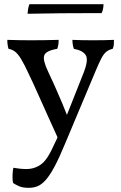

<svg xmlns="http://www.w3.org/2000/svg" viewBox="-20 -651 581 920"><path d="M379 -298Q405 -362 391.5 -385.5Q378 -409 334 -417Q330 -428 328.5 -438.5Q327 -449 327 -460Q350 -459 374 -458.5Q398 -458 426 -458Q454 -458 479 -458.5Q504 -459 526 -460Q526 -450 525.5 -439Q525 -428 520 -417Q502 -413 489.5 -403Q477 -393 466 -372Q455 -351 439 -313L292 37Q264 105 241.5 147Q219 189 199.5 211Q180 233 160.5 241Q141 249 118 249Q88 249 70.5 241Q53 233 43 226Q39 211 40 188.5Q41 166 44 153Q61 156 77 157.5Q93 159 108 159Q137 159 163.5 145Q190 131 209 100Q223 79 251 17.5Q279 -44 310 -124ZM262 21Q238 -32 211.5 -90.5Q185 -149 161 -203Q137 -257 119 -294Q96 -344 80.5 -369Q65 -394 51.5 -404Q38 -414 21 -417Q18 -426 16.5 -437Q15 -448 15 -460Q44 -459 73 -458.5Q102 -458 128 -458Q154 -458 192 -458.5Q230 -459 261 -460Q261 -447 259.5 -436.5Q258 -426 254 -417Q200 -408 192 -385.5Q184 -363 211 -307Q225 -278 243 -237.5Q261 -197 278 -156.5Q295 -116 307 -85ZM112 -585Q112 -591 114.5 -606.5Q117 -622 121 -631H476Q476 -621 474 -610Q472 -599 467 -588Q451 -588 399 -588Q347 -588 272.5 -587.5Q198 -587 112 -585Z"/></svg>

Font: Vollkorn
Style: Regular
Weight: 400
Designer: Friedrich Althausen
Foundry: Friedrich Althausen
Version: Version 5.001